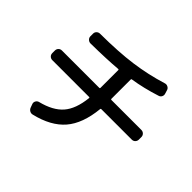

<svg xmlns="http://www.w3.org/2000/svg" viewBox="-166 -1025 1333 1333"><g transform="rotate(45 500.0 -358.5)"><path d="M110.4 -320.3Q95.7 -320.3 85.4 -330.1Q75.2 -339.8 75.2 -355.5V-379.9Q75.2 -394.5 85 -404.8Q94.7 -415 110.4 -415H477.5Q481.4 -415 482.4 -419.9V-596.7Q482.4 -600.6 476.6 -600.6Q376 -591.8 215.8 -589.8Q201.2 -589.8 190.4 -600.1Q179.7 -610.4 179.7 -625V-650.4Q179.7 -665 189.9 -674.8Q200.2 -684.6 214.8 -684.6Q395.5 -685.5 523.9 -703.1Q652.3 -720.7 775.4 -758.8Q789.1 -763.7 802.7 -756.8Q816.4 -750 820.3 -736.3L828.1 -710.9Q833 -697.3 826.7 -684.1Q820.3 -670.9 805.7 -667Q696.3 -631.8 594.7 -616.2Q589.8 -616.2 589.8 -610.4V-419.9Q589.8 -415 594.7 -415H889.6Q904.3 -415 914.6 -404.8Q924.8 -394.5 924.8 -379.9V-355.5Q924.8 -340.8 915 -330.6Q905.3 -320.3 889.6 -320.3H590.8Q585 -320.3 585 -315.4Q569.3 -159.2 497.1 -75.2Q424.8 8.8 281.2 43Q266.6 46.9 253.4 39.1Q240.2 31.2 235.4 15.6L226.6 -8.8Q222.7 -21.5 229.5 -33.7Q236.3 -45.9 250 -49.8Q359.4 -77.1 411.6 -137.2Q463.9 -197.3 476.6 -314.5Q476.6 -320.3 472.7 -320.3Z"/></g></svg>

Font: Rounded-L Mgen+ 1m medium
Style: Regular
Weight: 500
Designer: [Source Han Sans]
Ryoko NISHIZUKA  (kana & ideographs); Paul D. Hunt (Latin, Greek & Cyrillic); Wenlong ZHANG  (bopomofo
Version: Version 1.059.20150602